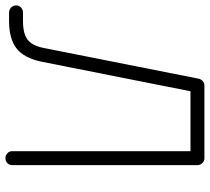

<svg xmlns="http://www.w3.org/2000/svg" viewBox="-52 -688 754 689"><g transform="rotate(90 324.5 -344.0)"><path d="M548 13Q538 13 530.5 6Q523 -1 523 -11V-651H308L202 -117Q189 -54 154.5 -27Q120 0 56 0H26Q15 0 7.5 -7.5Q0 -15 0 -25Q0 -36 7.5 -43Q15 -50 26 -50H56Q102 -50 123.5 -67Q145 -84 153 -126L263 -681Q265 -689 271.5 -695Q278 -701 288 -701H548Q559 -701 566 -693.5Q573 -686 573 -676V-11Q573 -1 566 6Q559 13 548 13Z"/></g></svg>

Font: Kurewa Gothic CJK TC Regular
Style: Regular
Weight: 400
Designer: Max Yao
Foundry: Max-Everyday
Version: Version 1.071; ttfautohint (v1.8.3)